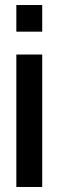

<svg xmlns="http://www.w3.org/2000/svg" viewBox="-20 -744 234 764"><path d="M45 -618V-724H148V-618ZM45 0V-527H148V0Z"/></svg>

Font: Archivo ExtraCondensed SemiBold
Style: Regular
Weight: 600
Width: 2
Designer: Hector Gatti
Foundry: Omnibus-Type
Version: Version 2.001